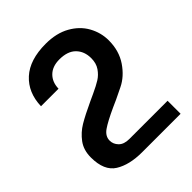

<svg xmlns="http://www.w3.org/2000/svg" viewBox="-209 -658 991 991"><g transform="rotate(-45 286.5 -163.0)"><path d="M251 116Q212 116 192.5 96Q173 76 173 50Q173 18 204.5 -4Q236 -26 308 -59Q315 -62 346 -76Q354 -80 407 -105.5Q460 -131 498 -187Q536 -243 536 -319Q536 -375 508.5 -425Q481 -475 426 -506Q371 -537 293 -537Q176 -537 113.5 -480Q51 -423 48 -326H176Q177 -373 206 -401.5Q235 -430 286 -430Q346 -430 376.5 -399Q407 -368 407 -318Q407 -281 389.5 -255.5Q372 -230 348 -215Q324 -200 285 -182L246 -164Q177 -132 137.5 -108.5Q98 -85 70.5 -48Q43 -11 43 43Q43 140 100 175.5Q157 211 249 211H530V116Z"/></g></svg>

Font: Montserrat arm2 Medium
Style: Regular
Weight: 500
Designer: Julieta Ulanovsky
Foundry: Julieta Ulanovsky
Version: Version 6.000